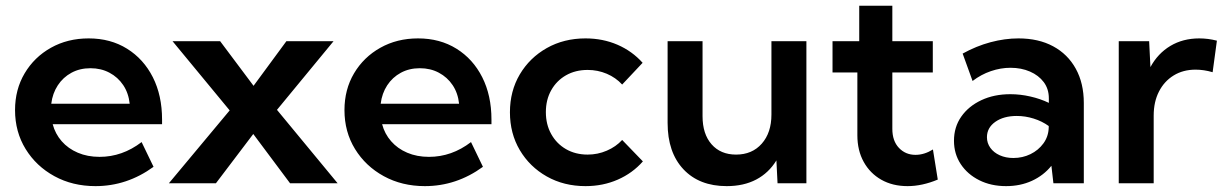

<svg xmlns="http://www.w3.org/2000/svg" viewBox="-20 -630 4208 660"><path d="M507.8 -56.6Q416.5 9.8 308.1 9.8Q229.5 9.8 167 -24.4Q104.5 -58.6 68.1 -117.7Q31.7 -176.8 31.7 -251.5Q31.7 -322.3 64.7 -377.9Q97.7 -433.6 155 -465.8Q212.4 -498 284.7 -498Q359.9 -498 416.7 -462.6Q473.6 -427.2 505.4 -364.5Q537.1 -301.8 537.1 -218.8V-203.1H161.1Q169.9 -169.9 192.1 -144.5Q214.4 -119.1 247.6 -105Q280.8 -90.8 322.3 -90.8Q400.4 -90.8 466.8 -141.6ZM156.2 -273.4H425.8Q421.9 -310.1 403.6 -337.4Q385.3 -364.7 356.2 -380.1Q327.1 -395.5 291 -395.5Q254.4 -395.5 225.6 -379.9Q196.8 -364.3 178.7 -336.7Q160.6 -309.1 156.2 -273.4Z M722.2 0H560.5L769.5 -250.5L573.2 -488.3H736.8L851.6 -335L964.4 -488.3H1126.5L932.1 -252.4L1140.6 0H977.1L850.6 -169.4Z M1640.1 -56.6Q1548.8 9.8 1440.4 9.8Q1361.8 9.8 1299.3 -24.4Q1236.8 -58.6 1200.4 -117.7Q1164.1 -176.8 1164.1 -251.5Q1164.1 -322.3 1197 -377.9Q1230 -433.6 1287.4 -465.8Q1344.7 -498 1417 -498Q1492.2 -498 1549.1 -462.6Q1606 -427.2 1637.7 -364.5Q1669.4 -301.8 1669.4 -218.8V-203.1H1293.5Q1302.2 -169.9 1324.5 -144.5Q1346.7 -119.1 1379.9 -105Q1413.1 -90.8 1454.6 -90.8Q1532.7 -90.8 1599.1 -141.6ZM1288.6 -273.4H1558.1Q1554.2 -310.1 1535.9 -337.4Q1517.6 -364.7 1488.5 -380.1Q1459.5 -395.5 1423.3 -395.5Q1386.7 -395.5 1357.9 -379.9Q1329.1 -364.3 1311 -336.7Q1293 -309.1 1288.6 -273.4Z M2189.9 -75.2Q2154.3 -34.7 2103.5 -12.5Q2052.7 9.8 1992.7 9.8Q1918.5 9.8 1859.6 -23.4Q1800.8 -56.6 1766.8 -114Q1732.9 -171.4 1732.9 -244.1Q1732.9 -316.9 1766.8 -374.3Q1800.8 -431.6 1859.6 -464.8Q1918.5 -498 1992.7 -498Q2052.2 -498 2102.8 -476.1Q2153.3 -454.1 2189 -414.1L2118.7 -339.4Q2096.7 -363.3 2065.7 -376.5Q2034.7 -389.6 2000 -389.6Q1958 -389.6 1925.5 -371.1Q1893.1 -352.5 1874.8 -319.8Q1856.4 -287.1 1856.4 -244.6Q1856.4 -202.1 1874.8 -169.2Q1893.1 -136.2 1925.5 -117.4Q1958 -98.6 2000 -98.6Q2034.7 -98.6 2065.9 -112.1Q2097.2 -125.5 2118.7 -148.9Z M2752 0H2652.8L2648.9 -78.6Q2622.6 -35.6 2579.6 -12.9Q2536.6 9.8 2478 9.8Q2383.8 9.8 2329.3 -48.1Q2274.9 -106 2274.9 -207.5V-488.3H2395V-230.5Q2395 -169.4 2426 -134Q2457 -98.6 2510.3 -98.6Q2565.4 -98.6 2598.6 -136.2Q2631.8 -173.8 2631.8 -236.3V-488.3H2752Z M3203.6 -12.7Q3149.9 9.8 3099.6 9.8Q3048.3 9.8 3009.5 -12.2Q2970.7 -34.2 2949 -73.5Q2927.2 -112.8 2927.2 -165V-380.9H2841.8V-488.3H2933.6V-610.4H3047.4V-488.3H3186.5V-380.9H3047.4V-187Q3047.4 -145.5 3070.1 -121.6Q3092.8 -97.7 3127 -97.7Q3157.2 -97.7 3187 -116.2Z M3705.6 0H3601.1L3594.2 -60.1Q3567.4 -26.9 3527.3 -8.5Q3487.3 9.8 3438.5 9.8Q3386.7 9.8 3346.2 -10.5Q3305.7 -30.8 3282.5 -65.9Q3259.3 -101.1 3259.3 -146Q3259.3 -193.4 3284.4 -229.2Q3309.6 -265.1 3353.3 -285.6Q3397 -306.2 3453.1 -306.2Q3487.3 -306.2 3521.7 -298.3Q3556.2 -290.5 3585.4 -276.4V-292Q3585.4 -324.2 3567.9 -347.7Q3550.3 -371.1 3520.5 -384Q3490.7 -397 3453.6 -397Q3419.9 -397 3386.2 -385.5Q3352.5 -374 3323.2 -351.6L3289.1 -445.8Q3335.9 -471.7 3385 -484.9Q3434.1 -498 3481 -498Q3549.8 -498 3600.1 -470.9Q3650.4 -443.8 3678 -393.8Q3705.6 -343.8 3705.6 -275.9ZM3463.4 -86.9Q3495.1 -86.9 3522.2 -100.1Q3549.3 -113.3 3566.7 -137Q3584 -160.6 3585 -191.4V-196.8Q3562 -213.4 3533.2 -222.4Q3504.4 -231.4 3475.1 -231.4Q3430.2 -231.4 3401.4 -211.2Q3372.6 -190.9 3372.6 -158.2Q3372.6 -138.2 3384.3 -121.8Q3396 -105.5 3416.7 -96.2Q3437.5 -86.9 3463.4 -86.9Z M3945.8 0H3825.7V-488.3H3930.2L3934.6 -399.4Q3960 -446.3 4003.2 -472.2Q4046.4 -498 4102.5 -498Q4117.2 -498 4132.6 -496.1Q4147.9 -494.1 4163.1 -490.2L4148.4 -381.8Q4118.2 -390.6 4089.8 -390.6Q4046.9 -390.6 4014.4 -370.6Q3981.9 -350.6 3963.9 -315.2Q3945.8 -279.8 3945.8 -232.9Z"/></svg>

Font: Kumbh Sans SemiBold
Style: Regular
Weight: 600
Version: Version 1.005